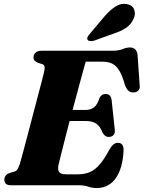

<svg xmlns="http://www.w3.org/2000/svg" viewBox="-20 -964 747 999"><path d="M269 -392H427Q450.5 -392 468.5 -405Q486.5 -418 498 -455Q504 -465.5 511.5 -470.2Q519 -475 528.5 -475Q543 -475 550.8 -467.2Q558.5 -459.5 560.5 -445.5L577 -292Q580 -271.5 571 -261.8Q562 -252 546.5 -251.5Q535 -251.5 527.2 -257.5Q519.5 -263.5 514 -273Q500.5 -307.5 480.5 -321Q460.5 -334.5 424 -334.5H252ZM391 0H38.5Q17.5 0 10 -8.5Q2.5 -17 2.5 -29.5Q2.5 -41.5 10 -50.5Q17.5 -59.5 29.5 -64L54 -71Q65.5 -74.5 71 -83.2Q76.5 -92 83 -110.5Q85.5 -119.5 93 -146.2Q100.5 -173 110.5 -211.2Q120.5 -249.5 132.5 -294.5Q144.5 -339.5 156.2 -385.2Q168 -431 179 -471.8Q190 -512.5 197.8 -543Q205.5 -573.5 209 -588Q214 -610 211.5 -618.8Q209 -627.5 199 -630.5L176 -638Q168 -641.5 161.2 -647.5Q154.5 -653.5 154.5 -665.5Q154.5 -680.5 165.2 -690.2Q176 -700 197 -700H565Q597.5 -700 617.8 -708.5Q638 -717 656 -717Q689.5 -717 695.5 -681L706.5 -523.5Q709.5 -506 702.2 -495.8Q695 -485.5 680.5 -483.5Q663.5 -481 651.5 -489.2Q639.5 -497.5 630 -522Q617 -569 601.5 -595.2Q586 -621.5 565.2 -632.2Q544.5 -643 514.5 -643H426Q421.5 -627.5 412.2 -594.2Q403 -561 391 -515.8Q379 -470.5 365.2 -419.8Q351.5 -369 338.2 -318.5Q325 -268 313.8 -224Q302.5 -180 294.8 -148.5Q287 -117 284 -104.5Q281 -89 283.5 -78.2Q286 -67.5 296 -62.2Q306 -57 325 -57H385Q421 -57 448 -68.8Q475 -80.5 499.2 -108.8Q523.5 -137 550 -187Q569.5 -221 592.5 -221Q624 -221 623 -181.5Q621 -135.5 610.8 -99Q600.5 -62.5 582.8 -37.2Q565 -12 539.8 1.2Q514.5 14.5 482.5 14.5Q460 14.5 439.2 7.2Q418.5 0 391 0ZM523.5 -878.5Q553 -912.5 582 -930.8Q611 -949 642 -942.5Q670.5 -936.5 678.5 -913Q686.5 -889.5 674.5 -865.5Q661.5 -836.5 636.2 -819.2Q611 -802 572 -789.5L470 -752.5Q459.5 -749.5 449.2 -750.2Q439 -751 435.5 -757.5Q432 -765 436.5 -773Q441 -781 449 -790Z"/></svg>

Font: Fraunces ExtraBold
Style: Italic
Weight: 800
Italic angle: -16°
Version: Version 1.000;[b76b70a41]